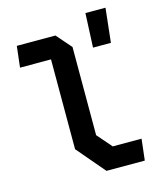

<svg xmlns="http://www.w3.org/2000/svg" viewBox="-123 -929 865 1021"><g transform="rotate(-15 310.0 -419.0)"><path d="M335.5 0.5H546.5L560 -116.5H401.5L331.5 -197V-682.5L259.5 -765H47L33.5 -648.5H204V-154ZM436 -651H534.5L555 -839H444.5Z"/></g></svg>

Font: Monaspace Krypton SemiBold
Style: Regular
Weight: 600
Designer: Riley Cran & the Lettermatic Team
Foundry: Lettermatic
Version: Version 1.200 (Monaspace Krypton)